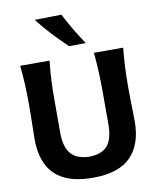

<svg xmlns="http://www.w3.org/2000/svg" viewBox="-111 -1156 1028 1255"><g transform="rotate(-10 402.5 -528.5)"><path d="M404.3 14.2Q285.2 14.2 211.7 -23.4Q138.2 -61 104.2 -131.6Q70.3 -202.1 70.3 -301.8Q70.3 -323.2 71.3 -359.1Q72.3 -395 73 -438.2Q73.7 -481.4 73.7 -524.9Q73.7 -601.1 70.8 -662.4Q67.9 -723.6 61 -789.1H255.9Q248.5 -723.6 245.6 -662.4Q242.7 -601.1 242.7 -524.9V-312Q242.7 -221.2 280.3 -174.6Q317.9 -127.9 403.8 -125.5Q491.7 -127.9 527.1 -174.3Q562.5 -220.7 562.5 -312V-524.9Q562.5 -601.1 559.6 -662.4Q556.6 -723.6 550.3 -789.1H744.6Q737.8 -723.6 734.9 -662.4Q731.9 -601.1 731.9 -524.9Q731.9 -481.4 732.9 -437.7Q733.9 -394 734.6 -357.9Q735.4 -321.8 735.4 -301.3Q735.4 -149.4 655.3 -67.6Q575.2 14.2 404.3 14.2ZM397.9 -859.9Q345.2 -910.6 296.6 -962.4Q248 -1014.2 206.5 -1068.4L384.3 -1071.3Q411.6 -1018.1 442.6 -965.8Q473.6 -913.6 508.8 -861.3Z"/></g></svg>

Font: Pinar-DS3-FD Bold
Style: Regular
Weight: 700
Designer: Amin Abedi
Version: Version 3.000